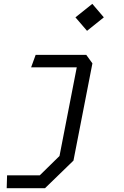

<svg xmlns="http://www.w3.org/2000/svg" viewBox="-20 -798 660 1018"><path d="M15.5 200H218.5L369.5 53.5L470 -462L437.5 -507H169L145 -441H387L295.5 29L191 131.5H17.5ZM380 -706 441.5 -634.5 530.5 -706 469.5 -777.5Z"/></svg>

Font: Monaspace Krypton Light
Style: Italic
Weight: 300
Italic angle: -11°
Designer: Riley Cran & the Lettermatic Team
Foundry: Lettermatic
Version: Version 1.101 (Monaspace Krypton)